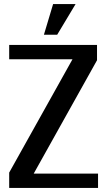

<svg xmlns="http://www.w3.org/2000/svg" viewBox="-20 -920 525 940"><path d="M25 0ZM25 0V-75L335 -630H25V-700H455V-625L145 -70H460V0ZM350 -900 260 -750H195L240 -900Z"/></svg>

Font: Scada
Style: Regular
Weight: 400
Designer: Jovanny Lemonad
Foundry: Jovanny Lemonad
Version: Version 3.005; ttfautohint (v0.91) -l 8 -r 50 -G 200 -x 0 -w